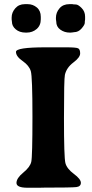

<svg xmlns="http://www.w3.org/2000/svg" viewBox="-20 -883 435 910"><path d="M173.3 -803.2V-791.5Q173.3 -762.2 153.6 -745.4Q133.8 -728.5 106.4 -728.5H101.6Q72.8 -728.5 54.7 -743.9Q36.6 -759.3 36.6 -779.8L35.2 -791V-800.3Q35.2 -823.7 52.2 -843.5Q69.3 -863.3 97.7 -863.3H111.3Q135.7 -863.3 154.5 -847.7Q173.3 -832 173.3 -803.2ZM308.6 -863.3H322.8Q328.6 -861.8 339.4 -861.8Q350.1 -861.8 366.7 -845.2Q383.3 -828.6 383.3 -804.2V-790.5Q381.8 -783.2 381.8 -774.4Q381.8 -765.6 366.7 -748Q351.6 -730.5 331.1 -730.5Q327.1 -729.5 324.7 -729.5L315.4 -728.5H310.5Q285.6 -728.5 266.1 -742.4Q246.6 -756.3 246.6 -780.8L245.1 -792V-798.8Q245.1 -823.7 262 -843.5Q278.8 -863.3 308.6 -863.3ZM110.4 6.8Q58.1 6.8 58.1 -15.9Q58.1 -38.6 90.3 -64.9Q122.6 -91.3 128.2 -116Q133.8 -140.6 133.8 -329.8Q133.8 -519 126 -545.7Q118.2 -572.3 86.9 -594Q55.7 -615.7 55.7 -637.2Q55.7 -658.7 195.8 -658.7H294.4Q341.3 -658.7 350.6 -653.8Q359.9 -648.9 359.9 -629.9Q359.9 -610.8 327.6 -586.7Q295.4 -562.5 287.6 -528.3Q283.2 -509.3 283.2 -323Q283.2 -136.7 290 -110.1Q296.9 -83.5 330.1 -58.8Q363.3 -34.2 363.3 -16.6Q363.3 1 341.8 3.7Q320.3 6.3 189 6.3L166.5 6.8Z"/></svg>

Font: Averia Serif Libre
Style: Bold
Weight: 700
Version: Version 1.002